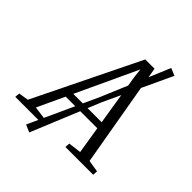

<svg xmlns="http://www.w3.org/2000/svg" viewBox="-310 -972 1215 1215"><g transform="rotate(45 297.0 -365.0)"><path d="M-60 0 -56.5 -32.5 9.5 -43.5 354.5 -749H437.5L559.5 -45.5L639.5 -32.5L637.5 0H389L391 -32.5L477.5 -43.5L448 -226.5H165L80 -44.5L168.5 -32.5L165.5 0ZM186.5 -273H440.5L383.5 -626.5L377.5 -683L353.5 -631ZM112.5 75 320.5 -379 509 -827 558.5 -806.5 352.5 -365.5 162 97Z"/></g></svg>

Font: Merriweather 36pt Light
Style: Italic
Weight: 300
Italic angle: -7.8°
Version: Version 2.101